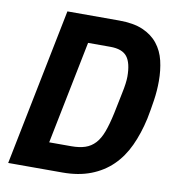

<svg xmlns="http://www.w3.org/2000/svg" viewBox="-79 -769 769 840"><g transform="rotate(10 305.5 -349.0)"><path d="M153 -698H383Q447 -698 488.5 -680Q530 -662 555 -630.5Q580 -599 590 -557Q600 -515 600 -467Q600 -424 593.5 -380.5Q587 -337 579 -297Q564 -229 538.5 -174Q513 -119 473.5 -80.5Q434 -42 379.5 -21Q325 0 254 0H13ZM272 -120Q308 -120 333.5 -128.5Q359 -137 377.5 -157Q396 -177 408.5 -210.5Q421 -244 432 -295L451 -388Q456 -411 458.5 -430Q461 -449 461 -462Q461 -523 439.5 -550.5Q418 -578 365 -578H266L174 -120Z"/></g></svg>

Font: IBM Plex Sans Cond
Style: Bold Italic
Weight: 700
Width: 3
Italic angle: -11°
Designer: Mike Abbink, Paul van der Laan, Pieter van Rosmalen
Foundry: Bold Monday
Version: Version 1.3